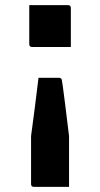

<svg xmlns="http://www.w3.org/2000/svg" viewBox="-20 -564 390 748"><path d="M94 -544H245Q256 -544 256 -533V-381H105Q94 -381 94 -392ZM130 -261H210Q215 -261 218 -258Q220 -257 221 -251.5Q222 -246 225 -225.5Q228 -205 233.5 -160Q239 -115 249 -34V164H112Q101 164 101 153V-34Q109 -91 116 -147.5Q123 -204 130 -261Z"/></svg>

Font: Recursive Sn Lnr St SmB
Style: Regular
Weight: 600
Version: Version 1.079;hotconv 1.0.112;makeotfexe 2.5.65598; ttfautoh